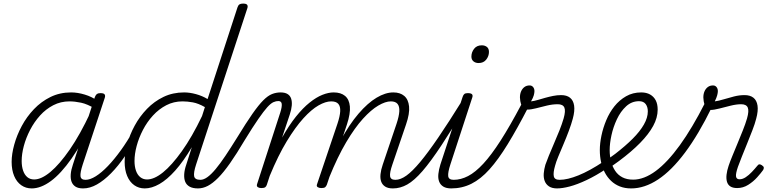

<svg xmlns="http://www.w3.org/2000/svg" viewBox="-20 -1035 4334 1072"><path d="M157 17Q124 17 98.5 -1Q73 -19 59 -52.5Q45 -86 45 -131Q45 -175 59.5 -227.5Q74 -280 101.5 -331.5Q129 -383 169.5 -425.5Q210 -468 262 -493.5Q314 -519 377 -519Q413 -519 453 -507Q493 -495 525 -472L511 -428Q468 -454 433 -461.5Q398 -469 368 -469Q319 -469 277.5 -447.5Q236 -426 203.5 -390Q171 -354 148 -309.5Q125 -265 113 -220Q101 -175 101 -136Q101 -106 109 -82.5Q117 -59 132.5 -46Q148 -33 171 -33Q211 -33 261.5 -75Q312 -117 369.5 -200Q427 -283 485 -407L503 -369Q440 -236 380 -150.5Q320 -65 264 -24Q208 17 157 17ZM444 17Q417 17 401.5 7Q386 -3 379.5 -20.5Q373 -38 375 -62.5Q377 -87 387 -116L510 -494Q515 -506 521.5 -510.5Q528 -515 541 -515Q559 -515 564 -508Q569 -501 565 -489L442 -117Q427 -71 429.5 -51Q432 -31 457 -31Q467 -31 471.5 -23.5Q476 -16 474.5 -7Q473 2 465.5 9.5Q458 17 444 17Z M444 17Q433 17 428 9.5Q423 2 424.5 -7Q426 -16 434.5 -23.5Q443 -31 458 -31Q483 -31 515 -51Q547 -71 582.5 -108Q618 -145 654.5 -195.5Q691 -246 725 -307Q730 -316 739 -315Q748 -314 754 -307.5Q760 -301 755 -292Q718 -222 679 -165Q640 -108 600 -67.5Q560 -27 521 -5Q482 17 444 17Z M788 17Q755 17 729.5 -1Q704 -19 690 -52.5Q676 -86 676 -131Q676 -177 690 -229.5Q704 -282 732 -333.5Q760 -385 800.5 -427Q841 -469 893 -494Q945 -519 1008 -519Q1039 -519 1074 -509.5Q1109 -500 1139 -482L1306 -994Q1310 -1006 1317 -1010.5Q1324 -1015 1337 -1015Q1355 -1015 1360 -1008Q1365 -1001 1361 -989L1075 -117Q1060 -71 1064 -51Q1068 -31 1099 -31Q1107 -31 1110.5 -23.5Q1114 -16 1112.5 -7Q1111 2 1104.5 9.5Q1098 17 1086 17Q1056 17 1038.5 7Q1021 -3 1014 -20.5Q1007 -38 1008.5 -62.5Q1010 -87 1020 -116L1051 -213Q1004 -134 958.5 -83Q913 -32 870 -7.5Q827 17 788 17ZM801 -33Q841 -33 890 -72.5Q939 -112 995.5 -191Q1052 -270 1108 -387L1124 -437Q1087 -458 1056.5 -463.5Q1026 -469 999 -469Q950 -469 908.5 -447.5Q867 -426 834 -390Q801 -354 778 -309.5Q755 -265 743 -220Q731 -175 731 -136Q731 -106 739 -82.5Q747 -59 763 -46Q779 -33 801 -33Z M1085 17Q1074 17 1070 9.5Q1066 2 1068.5 -7Q1071 -16 1079 -23.5Q1087 -31 1099 -31Q1117 -31 1138 -46Q1159 -61 1184 -91Q1209 -121 1238.5 -165Q1268 -209 1304 -267Q1354 -349 1389 -399Q1424 -449 1450 -475Q1476 -501 1499 -510Q1522 -519 1547 -519Q1557 -519 1559 -511.5Q1561 -504 1557.5 -495Q1554 -486 1548 -478.5Q1542 -471 1536 -471Q1521 -471 1506.5 -464.5Q1492 -458 1472.5 -436.5Q1453 -415 1422.5 -371Q1392 -327 1346 -252Q1301 -176 1264.5 -124Q1228 -72 1197.5 -41.5Q1167 -11 1140 3Q1113 17 1085 17Z M1439 15Q1427 15 1419.5 10Q1412 5 1415 -6L1545 -407Q1555 -439 1553 -455Q1551 -471 1533 -471Q1523 -471 1520 -478.5Q1517 -486 1519.5 -495Q1522 -504 1529 -511.5Q1536 -519 1546 -519Q1571 -519 1585.5 -510Q1600 -501 1605.5 -484.5Q1611 -468 1609 -445.5Q1607 -423 1598 -396L1555 -267Q1594 -336 1632.5 -384Q1671 -432 1708.5 -462Q1746 -492 1780 -505.5Q1814 -519 1843 -519Q1883 -519 1906.5 -499.5Q1930 -480 1933.5 -440.5Q1937 -401 1917 -340L1805 -4Q1801 6 1795 10.5Q1789 15 1774 15Q1762 15 1754 10Q1746 5 1750 -6L1864 -344Q1878 -386 1879.5 -413.5Q1881 -441 1869 -455Q1857 -469 1829 -469Q1798 -469 1758.5 -446.5Q1719 -424 1674 -374.5Q1629 -325 1581 -246Q1533 -167 1486 -53L1470 -4Q1467 6 1460.5 10.5Q1454 15 1439 15ZM2173 17Q2147 17 2131 7Q2115 -3 2108.5 -20.5Q2102 -38 2104.5 -62.5Q2107 -87 2117 -116L2194 -344Q2208 -386 2209.5 -413.5Q2211 -441 2199.5 -455Q2188 -469 2162 -469Q2132 -469 2092 -445.5Q2052 -422 2006.5 -372Q1961 -322 1913 -241Q1865 -160 1818 -44H1794Q1834 -162 1882 -251Q1930 -340 1981.5 -400Q2033 -460 2082.5 -489.5Q2132 -519 2176 -519Q2214 -519 2237 -499.5Q2260 -480 2264 -440.5Q2268 -401 2247 -340L2171 -117Q2155 -71 2158 -51Q2161 -31 2187 -31Q2197 -31 2200.5 -23.5Q2204 -16 2202 -7Q2200 2 2193 9.5Q2186 17 2173 17Z M2174 17Q2163 17 2158 9.5Q2153 2 2154.5 -7Q2156 -16 2164.5 -23.5Q2173 -31 2188 -31Q2216 -31 2249 -54.5Q2282 -78 2325.5 -130Q2369 -182 2427 -267Q2485 -352 2562 -476Q2568 -486 2577.5 -485Q2587 -484 2592.5 -476Q2598 -468 2592 -459Q2507 -318 2446 -225.5Q2385 -133 2339 -80Q2293 -27 2254 -5Q2215 17 2174 17Z M2500 17Q2472 17 2455.5 7Q2439 -3 2432 -21Q2425 -39 2427.5 -63.5Q2430 -88 2439 -117L2563 -494Q2567 -506 2573 -510.5Q2579 -515 2592 -515Q2609 -515 2615 -509Q2621 -503 2617 -491L2495 -118Q2480 -72 2482.5 -51.5Q2485 -31 2513 -31Q2524 -31 2528.5 -23.5Q2533 -16 2531 -7Q2529 2 2521.5 9.5Q2514 17 2500 17ZM2652 -683Q2635 -683 2623.5 -692.5Q2612 -702 2612 -719Q2612 -743 2627 -762.5Q2642 -782 2670 -782Q2687 -782 2698.5 -773Q2710 -764 2710 -745Q2710 -722 2695 -702.5Q2680 -683 2652 -683Z M2499 17Q2486 17 2482 9.5Q2478 2 2481 -7Q2484 -16 2492 -23.5Q2500 -31 2513 -31Q2553 -31 2593.5 -52Q2634 -73 2678.5 -121Q2723 -169 2775 -250Q2827 -331 2890 -450Q2893 -456 2901 -458Q2909 -460 2918 -458.5Q2927 -457 2931.5 -452Q2936 -447 2930 -437Q2868 -317 2815 -230.5Q2762 -144 2713 -89.5Q2664 -35 2612 -9Q2560 17 2499 17Z M3091 17Q3062 17 3045 5.5Q3028 -6 3021 -25Q3014 -44 3016 -67.5Q3018 -91 3025 -115Q3032 -135 3044.5 -166Q3057 -197 3073 -233.5Q3089 -270 3103.5 -306.5Q3118 -343 3127 -374Q3139 -416 3131 -434.5Q3123 -453 3094 -453Q3065 -453 3033.5 -445.5Q3002 -438 2973.5 -430.5Q2945 -423 2923 -423Q2912 -423 2903 -431Q2894 -439 2889 -454Q2884 -469 2883 -491Q2883 -510 2889.5 -525Q2896 -540 2908 -549Q2920 -558 2937 -558Q2949 -558 2956.5 -549Q2964 -540 2964 -526Q2964 -517 2960.5 -503.5Q2957 -490 2945 -469Q2963 -471 2983 -477Q3003 -483 3024.5 -489Q3046 -495 3068.5 -499.5Q3091 -504 3113 -504Q3144 -504 3162.5 -489.5Q3181 -475 3185.5 -445.5Q3190 -416 3178 -372Q3170 -342 3156 -304.5Q3142 -267 3126 -229.5Q3110 -192 3097 -160.5Q3084 -129 3079 -109Q3068 -71 3072 -51Q3076 -31 3104 -31Q3114 -31 3117.5 -23.5Q3121 -16 3119.5 -7Q3118 2 3111 9.5Q3104 17 3091 17Z M3089 17Q3077 17 3073 9.5Q3069 2 3072 -7Q3075 -16 3083.5 -23.5Q3092 -31 3105 -31Q3148 -31 3210 -56Q3272 -81 3350 -133Q3357 -137 3363 -134Q3369 -131 3372.5 -123Q3376 -115 3375 -107Q3374 -99 3366 -93Q3307 -54 3255 -29.5Q3203 -5 3161.5 6Q3120 17 3089 17Z M3349 -130Q3366 -140 3382 -152Q3398 -164 3415 -176Q3472 -220 3512.5 -260.5Q3553 -301 3575 -339.5Q3597 -378 3597 -413Q3597 -438 3585 -454Q3573 -470 3548 -470Q3537 -470 3532.5 -477Q3528 -484 3530 -494Q3532 -504 3539.5 -511.5Q3547 -519 3560 -519Q3589 -519 3609.5 -507.5Q3630 -496 3641 -475Q3652 -454 3652 -423Q3652 -378 3627 -332Q3602 -286 3554 -237Q3506 -188 3436 -136Q3419 -124 3402.5 -112Q3386 -100 3369 -89Z M3504 17Q3469 17 3441 6Q3413 -5 3392 -25Q3371 -45 3357 -71.5Q3343 -98 3336 -130Q3329 -162 3329 -197Q3329 -234 3338 -277.5Q3347 -321 3365 -364Q3383 -407 3410.5 -441.5Q3438 -476 3475.5 -497.5Q3513 -519 3560 -519Q3571 -519 3575.5 -511.5Q3580 -504 3578 -494Q3576 -484 3568.5 -477Q3561 -470 3548 -470Q3507 -470 3476 -441.5Q3445 -413 3424.5 -369.5Q3404 -326 3394 -280Q3384 -234 3384 -197Q3384 -164 3391.5 -134.5Q3399 -105 3414.5 -81.5Q3430 -58 3455 -45Q3480 -32 3515 -32Q3576 -32 3641.5 -80.5Q3707 -129 3776 -224.5Q3845 -320 3916 -460Q3919 -466 3927 -466.5Q3935 -467 3942.5 -462.5Q3950 -458 3954 -451Q3958 -444 3954 -435Q3880 -284 3805 -183.5Q3730 -83 3654.5 -33Q3579 17 3504 17Z M4096 15Q4072 15 4058 6Q4044 -3 4039 -20Q4034 -37 4036.5 -59.5Q4039 -82 4048 -109Q4056 -133 4069.5 -165.5Q4083 -198 4098 -234.5Q4113 -271 4127.5 -307Q4142 -343 4151 -374Q4163 -416 4155 -434.5Q4147 -453 4118 -453Q4092 -453 4059.5 -445Q4027 -437 3996.5 -429Q3966 -421 3945 -421Q3935 -421 3926.5 -429Q3918 -437 3913 -452.5Q3908 -468 3907 -491Q3907 -510 3913.5 -525Q3920 -540 3932 -549Q3944 -558 3961 -558Q3973 -558 3980.5 -549Q3988 -540 3988 -526Q3988 -517 3984.5 -503.5Q3981 -490 3971 -469Q3993 -472 4021 -480.5Q4049 -489 4078.5 -496.5Q4108 -504 4137 -504Q4168 -504 4186.5 -489.5Q4205 -475 4209.5 -445.5Q4214 -416 4202 -372Q4195 -344 4181 -308Q4167 -272 4151.5 -233.5Q4136 -195 4122 -160.5Q4108 -126 4100 -103Q4087 -65 4089.5 -49.5Q4092 -34 4109 -34Q4126 -34 4143.5 -45.5Q4161 -57 4178 -75Q4195 -93 4208 -109Q4214 -117 4219.5 -117.5Q4225 -118 4233 -113Q4244 -106 4244.5 -99.5Q4245 -93 4241 -86Q4229 -69 4207.5 -45Q4186 -21 4157.5 -3Q4129 15 4096 15Z"/></svg>

Font: Playwrite US Trad ExtraLight
Style: Regular
Weight: 250
Designer: Veronika Burian, José Scaglione
Foundry: TypeTogether
Version: Version 1.003